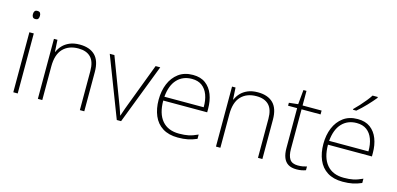

<svg xmlns="http://www.w3.org/2000/svg" viewBox="-70 -1197 3384 1638"><g transform="rotate(15 1622.5 -378.0)"><path d="M128 -530V0H89V-530ZM108 -724Q127 -724 133.5 -714Q140 -704 140 -688Q140 -672 133.5 -662Q127 -652 108 -652Q92 -652 85 -662Q78 -672 78 -688Q78 -704 85 -714Q92 -724 108 -724Z M533 -540Q621 -540 668.5 -493Q716 -446 716 -347V0H677V-345Q677 -428 639 -466.5Q601 -505 530 -505Q444 -505 394.5 -453.5Q345 -402 345 -297V0H306V-530H337L343 -426H346Q359 -457 383 -482.5Q407 -508 444 -524Q481 -540 533 -540Z M1003 0 799 -530H840L982 -155Q991 -133 997.5 -114Q1004 -95 1010 -78.5Q1016 -62 1021 -45H1023Q1029 -62 1034.5 -79Q1040 -96 1047 -115Q1054 -134 1062 -155L1204 -530H1245L1041 0Z M1533 -540Q1601 -540 1644.5 -507.5Q1688 -475 1709.5 -419.5Q1731 -364 1731 -294V-263H1343Q1343 -148 1395 -86.5Q1447 -25 1545 -25Q1594 -25 1629.5 -32.5Q1665 -40 1710 -61V-23Q1671 -6 1632.5 2Q1594 10 1544 10Q1463 10 1409 -24Q1355 -58 1329 -119.5Q1303 -181 1303 -260Q1303 -338 1329 -401Q1355 -464 1406 -502Q1457 -540 1533 -540ZM1533 -505Q1453 -505 1403 -452Q1353 -399 1344 -297H1691Q1692 -359 1674.5 -406Q1657 -453 1622 -479Q1587 -505 1533 -505Z M2106 -540Q2194 -540 2241.5 -493Q2289 -446 2289 -347V0H2250V-345Q2250 -428 2212 -466.5Q2174 -505 2103 -505Q2017 -505 1967.5 -453.5Q1918 -402 1918 -297V0H1879V-530H1910L1916 -426H1919Q1932 -457 1956 -482.5Q1980 -508 2017 -524Q2054 -540 2106 -540Z M2595 -25Q2619 -25 2638 -28.5Q2657 -32 2673 -37V-4Q2657 2 2637 6Q2617 10 2592 10Q2546 10 2518 -7.5Q2490 -25 2476.5 -59Q2463 -93 2463 -143V-496H2383V-522L2463 -531L2475 -659H2502V-530H2670V-496H2502V-146Q2502 -87 2522.5 -56Q2543 -25 2595 -25Z M2988 -540Q3056 -540 3099.5 -507.5Q3143 -475 3164.5 -419.5Q3186 -364 3186 -294V-263H2798Q2798 -148 2850 -86.5Q2902 -25 3000 -25Q3049 -25 3084.5 -32.5Q3120 -40 3165 -61V-23Q3126 -6 3087.5 2Q3049 10 2999 10Q2918 10 2864 -24Q2810 -58 2784 -119.5Q2758 -181 2758 -260Q2758 -338 2784 -401Q2810 -464 2861 -502Q2912 -540 2988 -540ZM2988 -505Q2908 -505 2858 -452Q2808 -399 2799 -297H3146Q3147 -359 3129.5 -406Q3112 -453 3077 -479Q3042 -505 2988 -505ZM3103 -758Q3090 -742 3073 -722.5Q3056 -703 3036 -682Q3016 -661 2995.5 -641.5Q2975 -622 2956 -606H2927V-613Q2948 -633 2973 -660.5Q2998 -688 3021 -716.5Q3044 -745 3057 -766H3103Z"/></g></svg>

Font: Noto Sans Armenian ExtraLight
Style: Regular
Weight: 250
Designer: Monotype Design Team
Foundry: Monotype Imaging Inc.
Version: Version 2.007